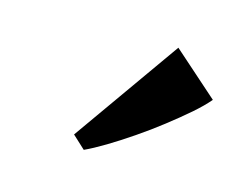

<svg xmlns="http://www.w3.org/2000/svg" viewBox="-51 -913 493 396"><g transform="rotate(15 196.0 -715.0)"><path d="M125.5 -614 287 -842.5 383.5 -757Q371 -742 349.8 -723.5Q328.5 -705 302.5 -684.8Q276.5 -664.5 249 -645.8Q221.5 -627 196.5 -612Q171.5 -597 153 -588.5Z"/></g></svg>

Font: Merriweather 96pt Black
Style: Italic
Weight: 900
Italic angle: -7.8°
Version: Version 2.101